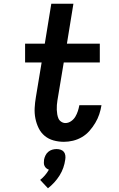

<svg xmlns="http://www.w3.org/2000/svg" viewBox="-20 -755 640 1033"><path d="M324 8Q295 8 268 0.5Q241 -7 220.5 -24Q200 -41 188 -65.5Q176 -90 170.5 -117.5Q165 -145 166.5 -174Q168 -203 173 -232L204 -419H115V-520H221L256 -735H375L340 -520H517V-419H323L289 -215Q287 -203 286 -190Q285 -177 285.5 -164.5Q286 -152 288 -140Q290 -128 294.5 -117.5Q299 -107 309.5 -100Q320 -93 332 -93Q348 -93 362.5 -103Q377 -113 385.5 -127.5Q394 -142 399 -157.5Q404 -173 407 -189H526Q522 -164 514 -140Q506 -116 492.5 -93.5Q479 -71 461.5 -51Q444 -31 421 -17.5Q398 -4 373 2Q348 8 324 8ZM238 258 196 213Q210 202 222 188Q234 174 243 158Q235 155 229 150Q223 145 219.5 137.5Q216 130 216 121.5Q216 113 217 104Q219 93 224.5 81.5Q230 70 239.5 62Q249 54 260.5 50.5Q272 47 284 47Q296 47 306.5 50.5Q317 54 323.5 62Q330 70 331.5 81.5Q333 93 331 104Q328 126 320.5 147.5Q313 169 300.5 189Q288 209 272 226.5Q256 244 238 258Z"/></svg>

Font: Iosevka Extended Oblique
Style: Bold
Weight: 700
Width: 7
Italic angle: -9°
Monospace: yes
Designer: Belleve Invis
Foundry: Belleve Invis
Version: Version 32.5.0; ttfautohint (v1.8.4)